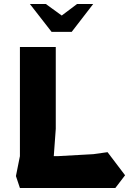

<svg xmlns="http://www.w3.org/2000/svg" viewBox="-20 -944 658 964"><path d="M80 0 60 -60 80 -160V-708H260V-297L250 -160H270L449 -170L520 -180L608 -64L559 0ZM130 -924 239 -784H340L448 -924H367L290 -866L210 -924Z"/></svg>

Font: Rowdies
Style: Regular
Weight: 400
Designer: Jaikishan Patel
Version: Version 1.000; ttfautohint (v1.8.3)